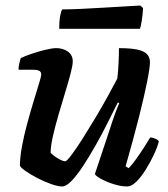

<svg xmlns="http://www.w3.org/2000/svg" viewBox="-20 -674 609 694"><path d="M205 0Q189 0 164 -9Q139 -18 114 -31Q89 -44 71.5 -56.5Q54 -69 52 -75Q52 -105 59.5 -145.5Q67 -186 78.5 -228Q90 -270 101.5 -308Q113 -346 121 -372Q129 -398 129 -404Q129 -415 121 -418.5Q113 -422 100 -422H47Q47 -434 50 -446Q53 -458 55 -464Q69 -471 94 -479.5Q119 -488 144 -494Q169 -500 183 -500Q208 -500 225.5 -487.5Q243 -475 243 -452Q243 -438 235 -407.5Q227 -377 215 -338Q203 -299 191 -257.5Q179 -216 171 -180.5Q163 -145 163 -122Q173 -111 190 -101Q207 -91 216 -91Q221 -91 238.5 -114Q256 -137 279 -173.5Q302 -210 326.5 -251Q351 -292 371.5 -329.5Q392 -367 404 -390Q407 -414 408.5 -445Q410 -476 410 -500Q453 -500 477.5 -494.5Q502 -489 512 -477.5Q522 -466 522 -449Q522 -430 512 -379.5Q502 -329 482.5 -251.5Q463 -174 434 -73L445 -66Q456 -77 470.5 -97Q485 -117 499.5 -139.5Q514 -162 523 -177Q532 -177 542 -172.5Q552 -168 554 -163Q549 -142 536 -114.5Q523 -87 506.5 -60.5Q490 -34 472.5 -17Q455 0 440 0Q417 0 390.5 -8.5Q364 -17 345 -27.5Q326 -38 323 -45L375 -201Q385 -233 395 -260.5Q405 -288 411 -301L406 -304Q389 -270 368.5 -229Q348 -188 325 -147.5Q302 -107 280 -73.5Q258 -40 238.5 -20Q219 0 205 0ZM194 -570Q194 -598 197.5 -616.5Q201 -635 205 -640Q235 -640 275.5 -642Q316 -644 358 -646.5Q400 -649 434.5 -651Q469 -653 487 -654L497 -645Q496 -621 492.5 -599.5Q489 -578 486 -570Z"/></svg>

Font: Texturina Medium 12pt
Style: Bold Italic
Weight: 700
Italic angle: -11°
Version: Version 1.002